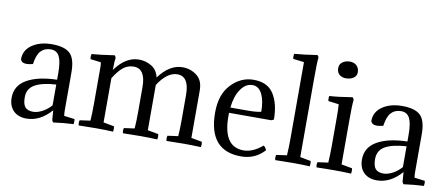

<svg xmlns="http://www.w3.org/2000/svg" viewBox="-72 -1107 3306 1419"><g transform="rotate(10 1581.5 -398.0)"><path d="M135 -133Q135 -81 154 -59.5Q173 -38 214 -38Q244 -38 280.5 -56.5Q317 -75 348 -110V-266Q245 -260 190 -229.5Q135 -199 135 -133ZM348 -302V-353Q348 -438 328.5 -476.5Q309 -515 264 -515Q218 -515 190 -485.5Q162 -456 152 -385Q120 -378 105 -378Q66 -378 59 -406Q59 -474 118 -514Q177 -554 265 -554Q362 -554 402.5 -514.5Q443 -475 443 -373V-91Q443 -66 446 -48L525 -38Q529 -23 525 0Q454 3 374 14Q366 6 364 -6L359 -75Q276 20 174 20Q111 20 75.5 -16Q40 -52 40 -113Q40 -205 123.5 -252Q207 -299 348 -302Z M1306 -357Q1306 -496 1217 -496Q1141 -496 1073 -391V-51L1154 -36Q1158 -20 1154 4Q1091 1 1026 1Q980 1 896 3Q890 -16 896 -36L975 -47Q979 -102 979 -174V-357Q979 -496 890 -496Q845 -496 811 -468.5Q777 -441 741 -383V-51L822 -36Q826 -20 822 4Q759 1 694 1Q648 1 564 3Q558 -16 564 -36L643 -47Q647 -102 647 -174V-448Q647 -468 644 -485L565 -495Q561 -510 565 -533Q632 -538 736 -554Q745 -544 746 -534Q741 -508 741 -445Q820 -554 919 -554Q971 -554 1014 -527.5Q1057 -501 1069 -446Q1149 -554 1246 -554Q1307 -554 1353.5 -518Q1400 -482 1400 -407V-51L1481 -36Q1485 -20 1481 4Q1418 1 1353 1Q1307 1 1223 3Q1217 -16 1223 -36L1302 -47Q1306 -102 1306 -174Z M1956 -282H1642Q1633 -27 1795 -27Q1864 -27 1936 -88Q1951 -79 1959 -57Q1890 20 1784 20Q1540 20 1540 -267Q1540 -403 1612 -478.5Q1684 -554 1780 -554Q1885 -554 1931 -481Q1977 -408 1977 -291Q1967 -283 1956 -282ZM1778 -514Q1726 -514 1689.5 -460Q1653 -406 1645 -322H1769Q1843 -322 1875 -331Q1875 -413 1850 -463.5Q1825 -514 1778 -514Z M2217 -634V-51L2298 -36Q2302 -20 2298 4Q2235 1 2169 1Q2123 1 2039 3Q2033 -16 2039 -36L2118 -47Q2122 -102 2122 -174V-747L2040 -757Q2036 -772 2040 -795Q2109 -800 2212 -816Q2221 -806 2222 -796Q2217 -770 2217 -634Z M2527 -372V-51L2608 -36Q2609 -31 2609.5 -27Q2610 -23 2610 -18Q2610 -13 2609.5 -7.5Q2609 -2 2608 4Q2545 1 2479 1Q2456 1 2423.5 1.5Q2391 2 2349 3Q2346 -6 2346 -16Q2346 -25 2349 -36L2428 -47Q2430 -75 2431 -106.5Q2432 -138 2432 -174V-387Q2432 -453 2429 -485L2350 -495Q2348 -500 2348 -512Q2348 -517 2348 -522Q2348 -527 2350 -533Q2418 -537 2522 -554Q2531 -544 2532 -534Q2527 -506 2527 -372ZM2381 -729Q2379 -734 2379 -739.5Q2379 -745 2379 -750Q2379 -777 2401.5 -793.5Q2424 -810 2457 -810Q2488 -810 2507.5 -791.5Q2527 -773 2527 -741Q2527 -715 2504.5 -699Q2482 -683 2447 -683Q2423 -683 2404.5 -695Q2386 -707 2381 -729Z M2764 -133Q2764 -81 2783 -59.5Q2802 -38 2843 -38Q2873 -38 2909.5 -56.5Q2946 -75 2977 -110V-266Q2874 -260 2819 -229.5Q2764 -199 2764 -133ZM2977 -302V-353Q2977 -438 2957.5 -476.5Q2938 -515 2893 -515Q2847 -515 2819 -485.5Q2791 -456 2781 -385Q2749 -378 2734 -378Q2695 -378 2688 -406Q2688 -474 2747 -514Q2806 -554 2894 -554Q2991 -554 3031.5 -514.5Q3072 -475 3072 -373V-91Q3072 -66 3075 -48L3154 -38Q3158 -23 3154 0Q3083 3 3003 14Q2995 6 2993 -6L2988 -75Q2905 20 2803 20Q2740 20 2704.5 -16Q2669 -52 2669 -113Q2669 -205 2752.5 -252Q2836 -299 2977 -302Z"/></g></svg>

Font: Adamina
Style: Regular
Weight: 400
Designer: Cyreal (www.cyreal.org)
Foundry: Cyreal
Version: Version 1.011